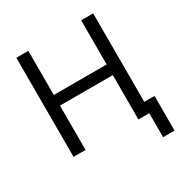

<svg xmlns="http://www.w3.org/2000/svg" viewBox="-202 -886 1170 1220"><g transform="rotate(-30 383.5 -275.5)"><path d="M88.1 0V-727.3H176.1V-403.4H563.9V-727.3H652V0H563.9V-325.3H176.1V0ZM727.3 -78.1V176.1H643.5V-78.1Z"/></g></svg>

Font: InterMG
Style: Regular
Weight: 400
Designer: Rasmus Andersson
Foundry: rsms
Version: Version 3.019;December 26, 2023;FontCreator 15.0.0.2955 64-b